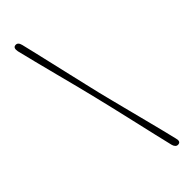

<svg xmlns="http://www.w3.org/2000/svg" viewBox="-311 -781 983 983"><g transform="rotate(-45 180.0 -290.0)"><path d="M172.1 -287.4Q181.9 -247.9 195.7 -189.1Q209.5 -130.4 224.5 -65.2Q239.5 0 253.3 59.8Q267.1 119.5 277.1 160.6Q279.6 171.4 286.2 178.4Q292.9 185.4 302.8 184.3Q323.1 182.2 315.5 154.4Q308.2 123.7 297.1 79.3Q285.9 34.9 273 -15.8Q260 -66.5 246.9 -117.5Q233.8 -168.5 222.5 -213.2Q211.1 -257.9 203.4 -289.2Q195.9 -321.1 185.2 -366.6Q174.6 -412.2 162.5 -464.2Q150.4 -516.2 138.5 -567.9Q126.5 -619.6 116 -664.6Q105.5 -709.6 97.8 -740.9Q91.1 -768 71.7 -765.2Q53.5 -763.1 59.1 -733.8Q69.3 -691.7 84.4 -632.1Q99.5 -572.5 116.2 -507.9Q132.9 -443.3 147.9 -385.1Q162.8 -326.8 172.1 -287.4Z"/></g></svg>

Font: Fraunces 144pt S050
Style: Italic
Weight: 400
Italic angle: -16°
Version: Version 1.000; ttfautohint (v1.8.3)